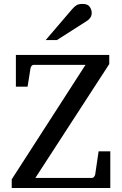

<svg xmlns="http://www.w3.org/2000/svg" viewBox="-20 -948 615 968"><path d="M536.1 0H39.1V-43.9L411.1 -621.1H150.9Q138.2 -621.1 133.8 -604L119.1 -511.2H60.1V-670.9H530.8V-625L158.2 -50.8H442.9Q449.7 -50.8 454.1 -56.2Q458.5 -61.5 460 -68.8L477.1 -185.1H536.1ZM442.4 -883.3Q442.4 -869.6 436 -859.9Q429.7 -850.1 419.4 -843.3L267.1 -746.1H210.4L343.3 -901.4Q354.5 -914.1 365 -921.1Q375.5 -928.2 396.5 -928.2Q422.4 -928.2 432.4 -913.6Q442.4 -898.9 442.4 -883.3Z"/></svg>

Font: Charis
Style: Regular
Weight: 400
Designer: Walt Agee, Miriam Martin, Annie Olsen, Victor Gaultney, Lorna Priest, Alan Ward, Bob Hallissy, Martin Hosken, Sharon Cor
Foundry: SIL Global
Version: Version 7.000